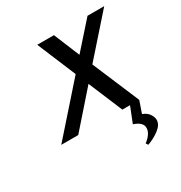

<svg xmlns="http://www.w3.org/2000/svg" viewBox="-152 -551 809 856"><g transform="rotate(-30 252.5 -123.0)"><path d="M243.2 -241.2 160.2 -439.9H246.1L300.8 -307.1L418.9 -439.9H504.9L329.1 -241.2L431.2 0L410.2 61Q432.1 68.8 443.1 85Q454.1 101.1 454.1 116.2Q454.1 140.1 427.7 160.6Q401.4 181.2 366.2 193.8L358.9 182.1Q373.5 172.4 385.3 156.5Q397 140.6 397 124Q397 94.7 352.1 80.1L383.8 0H344.2L271 -174.8L117.2 0H29.8Z"/></g></svg>

Font: Pfennig
Style: Italic
Weight: 500
Italic angle: -13°
Version: Version 20120410 ; ttfautohint (v0.8)